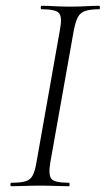

<svg xmlns="http://www.w3.org/2000/svg" viewBox="-20 -645 366 665"><path d="M19 0Q16 0 16 -6Q16 -12 19 -12Q51 -12 68 -17Q85 -22 93 -37Q101 -52 106 -81L188 -544Q196 -587 184 -600Q172 -613 124 -613Q121 -613 121 -619Q121 -625 124 -625Q144 -625 169 -623.5Q194 -622 222 -622Q254 -622 279.5 -623.5Q305 -625 324 -625Q326 -625 326 -619Q326 -613 324 -613Q292 -613 275 -607Q258 -601 250 -586Q242 -571 236 -542L154 -81Q147 -38 158.5 -25Q170 -12 219 -12Q221 -12 221 -6Q221 0 219 0Q199 0 174 -1Q149 -2 118 -2Q90 -2 64.5 -1Q39 0 19 0Z"/></svg>

Font: Cormorant Light Light
Style: Italic
Weight: 300
Italic angle: -10°
Version: Version 4.000